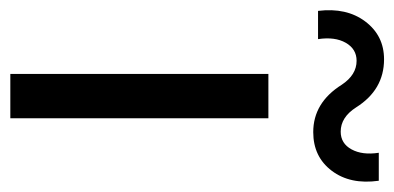

<svg xmlns="http://www.w3.org/2000/svg" viewBox="-264 -548 764 372"><g transform="rotate(90 118.0 -362.0)"><path d="M188 -586.9Q130.9 -586.9 96.2 -642.1Q77.1 -670.9 49.8 -670.9Q26.9 -670.9 14.9 -649.9Q2.9 -628.9 7.8 -596.2H-46.9Q-53.7 -651.4 -26.4 -687.7Q1 -724.1 46.9 -724.1Q106 -724.1 140.1 -669.9Q159.2 -640.1 187 -640.1Q210 -640.1 221.4 -661.1Q232.9 -682.1 228 -713.9H282.2Q290 -658.7 262.9 -622.8Q235.8 -586.9 188 -586.9ZM75.2 -500H161.1V0H75.2Z"/></g></svg>

Font: Oakes Grotesk
Style: Regular
Weight: 400
Designer: Samuel Oakes
Foundry: Samuel Oakes
Version: Version 1.0 | wf-rip DC20170320